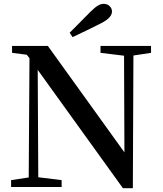

<svg xmlns="http://www.w3.org/2000/svg" viewBox="-20 -977 849 1003"><path d="M359 -783C409 -806 459 -831 507 -855C551 -877 565 -898 565 -917C565 -939 546 -957 522 -957C502 -957 483 -946 451 -914C417 -880 380 -843 344 -806ZM769 -737H505V-701L628 -686L630 -181L230 -737H43V-701L120 -691L134 -673L130 -50L38 -36V0H302V-36L180 -51L177 -612L622 6H674L677 -687L769 -701Z"/></svg>

Font: Source Han Serif CN SemiBold
Style: Regular
Weight: 600
Designer: Ryoko NISHIZUKA 西塚涼子 (kana & ideographs); Frank Grießhammer (Latin, Greek & Cyrillic); Wenlong ZHANG 张文龙 (bopomofo); San
Foundry: Adobe Systems Incorporated
Version: Version 1.000;PS 1;hotconv 16.6.53;makeotf.lib2.5.65590